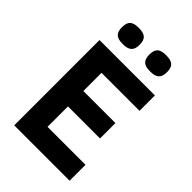

<svg xmlns="http://www.w3.org/2000/svg" viewBox="-257 -978 1076 1076"><g transform="rotate(45 280.5 -440.0)"><path d="M73 0H512V-126H211V-288H465V-410H211V-554H512V-676H73ZM397 -880C348.2 -880 328 -863.4 328 -816C328 -770.2 347.9 -752 397 -752C445 -752 468 -767.8 468 -816C468 -864.3 446.2 -880 397 -880ZM180 -880C131.2 -880 111 -863.4 111 -816C111 -770.2 130.9 -752 180 -752C228 -752 251 -767.8 251 -816C251 -864.3 229.2 -880 180 -880Z"/></g></svg>

Font: Fog Sans
Style: Bold
Weight: 700
Foundry: Intel Corporation
Version: Version 1.00